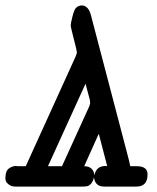

<svg xmlns="http://www.w3.org/2000/svg" viewBox="-36 -689 581 709"><path d="M-16.1 -30.8Q-16.1 -57.6 -3.2 -66.9Q9.8 -76.2 23.9 -76.2L27.8 -75.2H59.1L242.2 -478Q248 -492.2 248 -495.1Q248 -501 236.6 -544.9Q225.1 -588.9 225.1 -595.2Q225.1 -602.1 231.4 -627.4Q237.8 -652.8 244.1 -659.2Q252.9 -668.9 266.1 -668.9Q290 -668.9 299.8 -632.8L431.2 -131.8Q442.4 -89.8 444.8 -76.2L445.8 -75.2H469.2Q509.3 -75.2 508.8 -44.9Q508.8 0 467.8 0H349.1Q314.9 0 311 -34.2Q307.1 -18.1 300 -10.5Q293 -2.9 286.4 -1.5Q279.8 0 269 0H22Q6.8 0 -2.2 -6.6Q-11.2 -13.2 -13.7 -19Q-16.1 -24.9 -16.1 -30.8ZM141.1 -75.2H192.9L293.9 -296.9L296.9 -308.1L295.9 -319.8L279.8 -379.9ZM274.9 -75.2Q308.1 -75.2 313 -42Q318.8 -76.2 355 -76.2Q356 -76.2 357.4 -75.7Q358.9 -75.2 359.9 -75.2L329.1 -193.8H328.1Z"/></svg>

Font: CMU Typewriter Text
Style: BoldItalic
Weight: 700
Italic angle: -14.04°
Version: Version 0.7.0